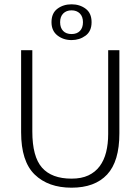

<svg xmlns="http://www.w3.org/2000/svg" viewBox="-20 -863 652 891"><path d="M78 -630H130V-253Q130 -136 175 -85Q220 -34 312 -34Q358 -34 390 -49Q422 -64 442.5 -91.5Q463 -119 472.5 -157Q482 -195 482 -241V-630H534V-244Q534 -114 477 -53Q420 8 312 8Q204 8 141 -53Q78 -114 78 -249ZM219 -760Q219 -802 246.5 -822.5Q274 -843 312 -843Q350 -843 377.5 -822.5Q405 -802 405 -760Q405 -718 377 -697.5Q349 -677 312 -677Q274 -677 246.5 -698.5Q219 -720 219 -760ZM259 -760Q259 -734 273 -719.5Q287 -705 312 -705Q337 -705 351 -719.5Q365 -734 365 -760Q365 -786 350.5 -800.5Q336 -815 312 -815Q288 -815 273.5 -800.5Q259 -786 259 -760Z"/></svg>

Font: Ek Mukta ExtraLight
Style: Regular
Weight: 275
Designer: Girish Dalvi and Yashodeep Gholap
Foundry: Ek Type
Version: Version 2.538;PS 1.002;hotconv 16.6.51;makeotf.lib2.5.65220;